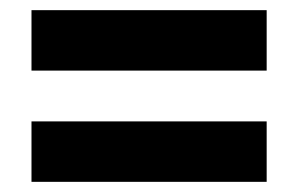

<svg xmlns="http://www.w3.org/2000/svg" viewBox="-20 -541 587 378"><path d="M42 -402V-521H505V-402ZM42 -183V-302H505V-183Z"/></svg>

Font: Noto Sans Hebrew SemiCondensed ExtraBold
Style: Regular
Weight: 800
Width: 4
Designer: Monotype Design Team
Foundry: Monotype Imaging Inc.
Version: Version 2.004; ttfautohint (v1.8.4.7-5d5b)